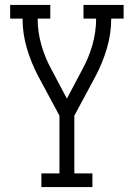

<svg xmlns="http://www.w3.org/2000/svg" viewBox="-20 -540 540 775"><path d="M147 215V160H220V-73L134 -233Q106 -286 88.5 -345Q71 -404 71 -465H21V-520H183V-465H132Q132 -411 147 -358.5Q162 -306 188 -259L250 -142L312 -259Q338 -306 353 -358.5Q368 -411 368 -465H317V-520H479V-465H429Q429 -404 411.5 -345Q394 -286 366 -233L280 -73V160H353V215Z"/></svg>

Font: Iosevka Curly Slab Light
Style: Regular
Weight: 300
Monospace: yes
Designer: Belleve Invis
Foundry: Belleve Invis
Version: Version 22.1.2; ttfautohint (v1.8.4)